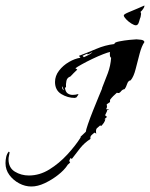

<svg xmlns="http://www.w3.org/2000/svg" viewBox="-97 -609 545 698"><path d="M17 69Q-6 69 -27.5 57.5Q-49 46 -63 27Q-77 8 -77 -16Q-77 -27 -74.5 -38.5Q-72 -50 -65 -58L-62 -55Q-63 -48 -64.5 -42Q-66 -36 -66 -30Q-66 1 -43 15Q-20 29 8 29Q47 29 82.5 7Q118 -15 147.5 -47Q177 -79 196 -109V-112L215 -130Q215 -135 222.5 -157Q230 -179 241 -206.5Q252 -234 261.5 -257Q271 -280 274 -287V-289Q285 -316 295 -343Q305 -370 307 -399Q303 -401 302.5 -408.5Q302 -416 303 -420Q296 -419 278 -412Q260 -405 239 -395Q218 -385 201 -375.5Q184 -366 177 -361L184 -356Q177 -350 171 -343.5Q165 -337 159 -331Q147 -327 144.5 -315Q142 -303 143 -292L139 -290Q141 -275 149 -269.5Q157 -264 167 -264Q177 -264 187 -267L188 -265L181 -255L175 -253Q149 -253 126 -267Q103 -281 103 -311Q103 -333 117.5 -352Q132 -371 153.5 -383.5Q175 -396 195 -399V-400L190 -406Q222 -418 253.5 -431.5Q285 -445 319 -449V-450Q319 -455 336.5 -458.5Q354 -462 373.5 -464Q393 -466 399 -466Q404 -466 415.5 -464.5Q427 -463 428 -456Q418 -442 410.5 -413.5Q403 -385 396 -357.5Q389 -330 378 -317Q369 -316 365 -303.5Q361 -291 356 -285Q348 -284 342 -276Q336 -268 328 -272Q321 -266 314.5 -259.5Q308 -253 303 -246V-238L291 -230L292 -220L289 -212L298 -211V-209H293Q292 -204 289.5 -199.5Q287 -195 285 -190L292 -184L282 -175L286 -176Q285 -169 280.5 -162.5Q276 -156 271 -151L267 -153Q260 -147 256 -143.5Q252 -140 252 -132Q252 -127 253 -123L247 -127Q241 -123 235.5 -117.5Q230 -112 232 -104Q210 -90 194.5 -70.5Q179 -51 164 -31L160 -35L155 -26L156 -21L158 -18L148 -9V-8Q136 10 113.5 27.5Q91 45 65.5 57Q40 69 17 69ZM208 -401Q216 -405 223.5 -408.5Q231 -412 238 -418V-419Q234 -417 230.5 -415Q227 -413 222 -411L220 -414L203 -406ZM135 -281 130 -294H128Q129 -290 130 -286.5Q131 -283 135 -281ZM397 -517Q391 -517 380.5 -523.5Q370 -530 361.5 -539Q353 -548 353 -553Q353 -557 369.5 -564Q386 -571 404 -578.5Q422 -586 428 -589V-587Q428 -583 423 -576Q418 -569 414 -566L416 -559L414 -547Q412 -543 408.5 -530Q405 -517 397 -517Z"/></svg>

Font: Kolker Brush
Style: Regular
Weight: 400
Designer: Robert E. Leuschke
Foundry: Robert E. Leuschke
Version: Version 1.010; ttfautohint (v1.8.3)